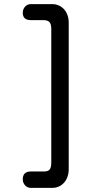

<svg xmlns="http://www.w3.org/2000/svg" viewBox="-20 -748 520 936"><path d="M234 168C282 168 315 130 315 77V-638C315 -690 282 -728 234 -728H130C109 -728 91 -710 91 -686C91 -662 104 -650 130 -650H189C221 -650 230 -638 230 -605V42C230 75 223 88 194 88H130C104 88 91 101 91 126C91 150 109 168 130 168Z"/></svg>

Font: Dongle
Style: Regular
Weight: 400
Designer: Yanghee Ryu
Foundry: Yanghee Ryu
Version: Version 2.000